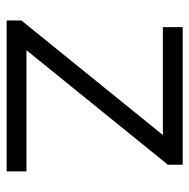

<svg xmlns="http://www.w3.org/2000/svg" viewBox="-16 -554 570 578"><g transform="rotate(90 269.0 -265.0)"><path d="M496 0H41.7V-44.5L386.4 -470.3H61.7V-530H476V-485.5L131.2 -59.7H496Z"/></g></svg>

Font: Roundo Variable
Style: Regular
Weight: 200
Designer: Shiva Nallaperumal
Foundry: Indian Type Foundry
Version: Version 2.000